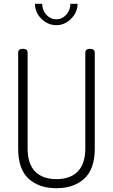

<svg xmlns="http://www.w3.org/2000/svg" viewBox="-20 -989 597 1015"><path d="M431 -204V-710Q431 -731 456 -731Q481 -731 481 -710V-204Q481 -95 425.5 -44.5Q370 6 278 6Q186 6 131 -44.5Q76 -95 76 -204V-710Q76 -731 101 -731Q126 -731 126 -710V-204Q126 -123 165.5 -82.5Q205 -42 278 -42Q351 -42 391 -82.5Q431 -123 431 -204ZM352 -969H390Q390 -924 356 -890Q322 -856 278 -856Q233 -856 199 -889.5Q165 -923 165 -969H203Q203 -935 225 -911Q247 -887 278 -887Q308 -887 330 -911Q352 -935 352 -969Z"/></svg>

Font: Dosis
Style: Light
Weight: 300
Designer: Edgar Tolentino, Pablo Impallari, Igino Marini
Foundry: Edgar Tolentino, Pablo Impallari, Igino Marini
Version: Version 1.007